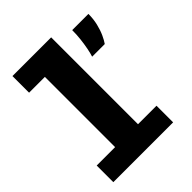

<svg xmlns="http://www.w3.org/2000/svg" viewBox="-211 -867 984 984"><g transform="rotate(-45 281.0 -375.0)"><path d="M31.5 0V-120.5H165V-629.5H50.5V-750H331V-120.5H465V0ZM409.5 -531.5Q415.5 -549.5 420.8 -576.2Q426 -603 429.8 -635Q433.5 -667 433.5 -700H551Q551 -662.5 543 -629.8Q535 -597 523.5 -572Q512 -547 501 -531.5Z"/></g></svg>

Font: Trispace Thin
Style: Bold
Weight: 700
Version: Version 1.210